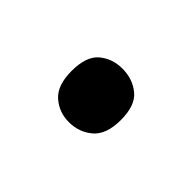

<svg xmlns="http://www.w3.org/2000/svg" viewBox="-37 -224 342 342"><g transform="rotate(45 134.0 -53.5)"><path d="M72 -54Q72 -91 90 -106Q108 -121 133 -121Q159 -121 177.5 -106Q196 -91 196 -54Q196 -18 177.5 -2Q159 14 133 14Q108 14 90 -2Q72 -18 72 -54Z"/></g></svg>

Font: hexlkorean05
Style: Book
Weight: 400
Designer: Jelle Bosma - Monotype Design Team
Foundry: Monotype Imaging Inc.
Version: Version 2.003